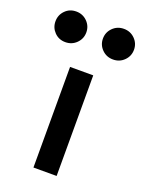

<svg xmlns="http://www.w3.org/2000/svg" viewBox="-179 -759 626 825"><g transform="rotate(20 133.5 -346.5)"><path d="M80 -460H186V0H80ZM191.5 -573.5Q171 -594 171 -623Q171 -652 191.5 -672.5Q212 -693 242 -693Q272 -693 292.5 -672.5Q313 -652 313 -623Q313 -594 292.5 -573.5Q272 -553 242 -553Q212 -553 191.5 -573.5ZM-26 -573.5Q-46 -594 -46 -623Q-46 -652 -26 -672.5Q-6 -693 24 -693Q54 -693 74.5 -672.5Q95 -652 95 -623Q95 -594 74.5 -573.5Q54 -553 24 -553Q-6 -553 -26 -573.5Z"/></g></svg>

Font: Renner* Medium
Style: Medium
Weight: 500
Version: Version 003.000 ; ttfautohint (v0.97) -l 8 -r 50 -G 200 -x 1